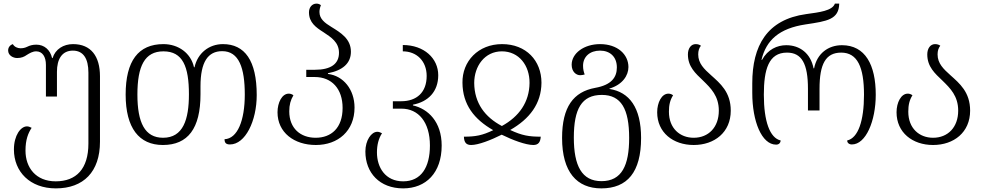

<svg xmlns="http://www.w3.org/2000/svg" viewBox="-20 -791 5445 1062"><path d="M289 251C442 251 533 159 533 -7V-369C533 -480 483 -547 384 -547C331 -547 286 -519 271 -470H268C258 -515 225 -544 181 -544C160 -544 144 -539 132 -533C118 -526 106 -524 93 -524C77 -524 59 -532 51 -547C34 -541 25 -528 25 -512C25 -484 53 -470 75 -470C98 -470 114 -477 128 -487C144 -497 161 -507 180 -507C215 -507 234 -477 234 -432V-257H295V-394C295 -464 323 -511 383 -511C441 -511 469 -467 469 -389V3C469 143 402 212 288 212C178 212 121 136 121 42C121 -19 136 -55 155 -84C146 -89 137 -92 129 -92C95 -92 57 -43 57 36C57 159 146 251 289 251Z M881 11C1019 11 1089 -80 1089 -269V-314C1089 -448 1130 -508 1209 -508C1302 -508 1334 -415 1334 -268C1334 -125 1294 -24 1222 -21C1222 -1 1230 8 1252 8C1337 8 1400 -122 1400 -265C1400 -456 1334 -547 1213 -547C1136 -547 1073 -497 1056 -419H1053C1036 -497 967 -547 884 -547C745 -547 675 -454 675 -268C675 -83 749 11 881 11ZM882 -29C781 -29 740 -113 740 -268C740 -425 780 -507 884 -507C991 -507 1025 -423 1025 -269C1025 -130 993 -29 882 -29Z M1727 11C1850 11 1941 -67 1941 -196C1941 -296 1879 -372 1794 -382V-386C1874 -401 1921 -440 1921 -505C1921 -577 1863 -611 1813 -642C1777 -664 1747 -686 1747 -725C1747 -737 1750 -750 1755 -762C1750 -767 1741 -771 1731 -771C1705 -771 1689 -749 1689 -723C1689 -666 1728 -639 1769 -613C1811 -585 1855 -558 1855 -499C1855 -438 1811 -405 1721 -405H1674V-365H1721C1815 -365 1875 -300 1875 -194C1875 -83 1812 -29 1726 -29C1642 -29 1580 -81 1580 -175C1580 -211 1587 -237 1603 -264C1594 -271 1585 -273 1577 -273C1540 -273 1515 -224 1515 -170C1515 -58 1607 11 1727 11Z M2210 251C2336 251 2423 165 2423 14C2423 -117 2348 -189 2264 -208V-212C2348 -228 2404 -284 2404 -375C2404 -468 2326 -542 2208 -542V-507C2285 -507 2340 -453 2340 -371C2340 -280 2285 -231 2199 -231H2153V-190H2201C2294 -190 2358 -116 2358 14C2358 135 2309 212 2210 212C2112 212 2065 136 2065 52C2065 11 2074 -25 2093 -54C2084 -59 2075 -62 2067 -62C2034 -62 2001 -15 2001 47C2001 165 2080 251 2210 251Z M2586 11C2626 11 2695 -16 2755 -46C2816 -16 2888 11 2930 11C2958 11 2969 -5 2971 -35C2907 -35 2868 -41 2802 -72C2909 -133 2974 -217 2975 -333C2975 -456 2890 -547 2757 -547C2625 -547 2536 -452 2538 -333C2539 -212 2603 -131 2708 -71C2648 -42 2610 -35 2546 -35C2547 -3 2559 11 2586 11ZM2756 -94C2663 -143 2604 -220 2603 -332C2603 -425 2661 -507 2756 -507C2851 -507 2910 -428 2909 -332C2908 -226 2851 -146 2756 -94Z M3306 251C3450 251 3526 161 3526 -28C3526 -196 3461 -282 3351 -299V-301C3424 -323 3456 -374 3456 -420C3456 -490 3396 -547 3299 -547C3210 -547 3142 -496 3142 -433C3142 -394 3167 -375 3189 -375C3198 -375 3207 -377 3214 -379C3209 -393 3205 -407 3205 -427C3205 -478 3243 -511 3299 -511C3353 -511 3392 -478 3392 -418C3392 -363 3362 -321 3272 -305C3152 -283 3089 -200 3089 -28C3089 161 3171 251 3306 251ZM3307 211C3198 211 3154 126 3154 -30C3154 -188 3197 -266 3309 -266C3416 -266 3460 -188 3460 -28C3460 123 3420 211 3307 211Z M3817 11C3932 11 4022 -59 4022 -179C4022 -282 3963 -330 3913 -375C3875 -409 3842 -440 3842 -490C3842 -510 3847 -526 3857 -538C3851 -543 3841 -547 3828 -547C3802 -547 3785 -523 3785 -490C3785 -422 3827 -385 3869 -345C3912 -303 3956 -260 3956 -179C3956 -87 3899 -29 3817 -29C3741 -29 3680 -81 3680 -173C3680 -210 3686 -237 3703 -264C3694 -271 3685 -273 3677 -273C3640 -273 3615 -224 3615 -170C3615 -58 3703 11 3817 11Z M4273 9C4288 9 4297 0 4298 -14C4238 -28 4205 -120 4205 -267C4205 -406 4231 -500 4333 -500C4415 -500 4449 -438 4449 -300V-180H4513V-300C4513 -437 4547 -500 4633 -500C4723 -500 4759 -419 4759 -267C4759 -123 4727 -28 4666 -14C4666 -1 4676 8 4692 8C4769 8 4824 -121 4824 -267C4824 -432 4766 -541 4637 -541C4561 -541 4499 -495 4483 -413H4480C4464 -496 4404 -541 4329 -541C4279 -541 4227 -518 4195 -460H4192C4218 -569 4290 -634 4436 -656C4556 -674 4620 -683 4622 -771H4598C4584 -731 4511 -723 4439 -713C4222 -683 4141 -538 4141 -330V-277C4141 -120 4193 9 4273 9Z M5141 11C5256 11 5346 -59 5346 -179C5346 -282 5287 -330 5237 -375C5199 -409 5166 -440 5166 -490C5166 -510 5171 -526 5181 -538C5175 -543 5165 -547 5152 -547C5126 -547 5109 -523 5109 -490C5109 -422 5151 -385 5193 -345C5236 -303 5280 -260 5280 -179C5280 -87 5223 -29 5141 -29C5065 -29 5004 -81 5004 -173C5004 -210 5010 -237 5027 -264C5018 -271 5009 -273 5001 -273C4964 -273 4939 -224 4939 -170C4939 -58 5027 11 5141 11Z"/></svg>

Font: Noto Serif Georgian Light
Style: Regular
Weight: 300
Designer: Monotype Design Team, Akaki Razmadze
Foundry: Google LLC
Version: Version 2.003